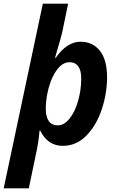

<svg xmlns="http://www.w3.org/2000/svg" viewBox="-53 -780 637 1040"><path d="M179 -760H316L284 -605Q277 -575 255 -501L245 -467H249Q310 -554 383 -554Q449 -554 488 -505Q527 -456 527 -362Q527 -275 498.5 -188.5Q470 -102 415.5 -46Q361 10 287 10Q206 10 165 -72H161Q156 -7 140 63L103 240H-33ZM387 -355Q387 -399 370.5 -421Q354 -443 324 -443Q282 -443 249.5 -393.5Q217 -344 203 -271Q195 -228 195 -189Q195 -148 211 -124.5Q227 -101 260 -101Q295 -101 324.5 -138.5Q354 -176 370.5 -235Q387 -294 387 -355Z"/></svg>

Font: Noto Sans Display
Style: Bold Italic
Weight: 700
Italic angle: -12°
Designer: Monotype Design team
Foundry: Monotype Imaging Inc.
Version: Version 1.000